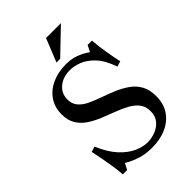

<svg xmlns="http://www.w3.org/2000/svg" viewBox="-250 -980 1103 1103"><g transform="rotate(-45 301.5 -428.5)"><path d="M171 -530Q171 -495 191 -471Q211 -447 245 -431Q279 -415 319 -401Q359 -387 398.5 -370.5Q438 -354 472 -330.5Q506 -307 526 -271.5Q546 -236 546 -183Q546 -122 517 -79Q488 -36 437 -13Q386 10 318 10Q268 10 225.5 -3.5Q183 -17 147 -39L127 -1H92Q90 -35 84 -73.5Q78 -112 71 -150Q64 -188 57 -219L90 -229Q122 -153 163 -109.5Q204 -66 246 -48Q288 -30 324 -30Q355 -30 387 -42Q419 -54 440.5 -79.5Q462 -105 462 -145Q462 -184 442 -209.5Q422 -235 388 -253.5Q354 -272 314.5 -286.5Q275 -301 235 -317.5Q195 -334 161.5 -356Q128 -378 107.5 -411Q87 -444 87 -493Q87 -551 116 -593Q145 -635 195 -657.5Q245 -680 308 -680Q351 -680 386 -667.5Q421 -655 455 -631L475 -670H510Q514 -619 522.5 -568.5Q531 -518 541 -471L508 -461Q482 -536 445 -574Q408 -612 370 -626Q332 -640 301 -640Q244 -640 207.5 -609.5Q171 -579 171 -530ZM455 -867 307 -725H277L334 -867Z"/></g></svg>

Font: Brygada 1918 Medium
Style: Regular
Weight: 500
Designer: Mateusz Machalski | Borys Kosmynka | Przemek Hoffer
Foundry: NIEPODLEGLA 2018
Version: Version 3.006